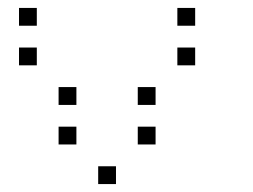

<svg xmlns="http://www.w3.org/2000/svg" viewBox="-20 -493 640 485"><path d="M29 -473Q28 -473 28 -473Q28 -473 28 -472V-429Q28 -428 28 -428Q28 -428 29 -428H72Q73 -428 73 -428Q73 -428 73 -429V-472Q73 -473 73 -473Q73 -473 72 -473ZM429 -473Q428 -473 428 -473Q428 -473 428 -472V-429Q428 -428 428 -428Q428 -428 429 -428H472Q473 -428 473 -428Q473 -428 473 -429V-472Q473 -473 473 -473Q473 -473 472 -473ZM29 -373Q28 -373 28 -373Q28 -373 28 -372V-329Q28 -328 28 -328Q28 -328 29 -328H72Q73 -328 73 -328Q73 -328 73 -329V-372Q73 -373 73 -373Q73 -373 72 -373ZM429 -373Q428 -373 428 -373Q428 -373 428 -372V-329Q428 -328 428 -328Q428 -328 429 -328H472Q473 -328 473 -328Q473 -328 473 -329V-372Q473 -373 473 -373Q473 -373 472 -373ZM129 -273Q128 -273 128 -273Q128 -273 128 -272V-229Q128 -228 128 -228Q128 -228 129 -228H172Q173 -228 173 -228Q173 -228 173 -229V-272Q173 -273 173 -273Q173 -273 172 -273ZM329 -273Q328 -273 328 -273Q328 -273 328 -272V-229Q328 -228 328 -228Q328 -228 329 -228H372Q373 -228 373 -228Q373 -228 373 -229V-272Q373 -273 373 -273Q373 -273 372 -273ZM129 -173Q128 -173 128 -173Q128 -173 128 -172V-129Q128 -128 128 -128Q128 -128 129 -128H172Q173 -128 173 -128Q173 -128 173 -129V-172Q173 -173 173 -173Q173 -173 172 -173ZM329 -173Q328 -173 328 -173Q328 -173 328 -172V-129Q328 -128 328 -128Q328 -128 329 -128H372Q373 -128 373 -128Q373 -128 373 -129V-172Q373 -173 373 -173Q373 -173 372 -173ZM229 -73Q228 -73 228 -73Q228 -73 228 -72V-29Q228 -28 228 -28Q228 -28 229 -28H272Q273 -28 273 -28Q273 -28 273 -29V-72Q273 -73 273 -73Q273 -73 272 -73Z"/></svg>

Font: Doto Light
Style: Regular
Weight: 300
Monospace: yes
Version: Version 1.000